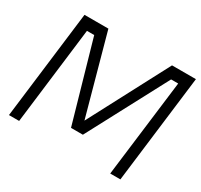

<svg xmlns="http://www.w3.org/2000/svg" viewBox="-146 -889 1129 1079"><g transform="rotate(30 418.0 -350.0)"><path d="M27 0 113 -700H268L410 -185L681 -700H836L750 0H684L762 -629H716L442 -112H365L217 -629H170L93 0Z"/></g></svg>

Font: Kulim Park Light
Style: Italic
Weight: 300
Italic angle: -8°
Designer: Noponies / Dale Sattler
Foundry: Noponies
Version: Version 1.000; ttfautohint (v1.8.3)